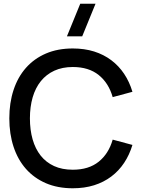

<svg xmlns="http://www.w3.org/2000/svg" viewBox="-20 -995 770 1030"><path d="M339 -800 410.5 -975H492.5L421 -800ZM370.5 15Q289.5 15 226.2 -12.2Q163 -39.5 119.2 -89Q75.5 -138.5 52.8 -207.5Q30 -276.5 30 -360Q30 -443.5 52.8 -512.5Q75.5 -581.5 119.2 -631Q163 -680.5 226.2 -707.8Q289.5 -735 370.5 -735Q433 -735 484.8 -718.8Q536.5 -702.5 577 -672Q617.5 -641.5 646 -598.8Q674.5 -556 690.5 -502.5L584.5 -474Q563 -549.5 509.5 -592.5Q456 -635.5 370.5 -635.5Q314.5 -635.5 271.5 -615.8Q228.5 -596 199.2 -559.8Q170 -523.5 155.2 -472.8Q140.5 -422 140.5 -360Q140.5 -298 155 -247.2Q169.5 -196.5 198.2 -160.2Q227 -124 270 -104.2Q313 -84.5 370.5 -84.5Q456 -84.5 509.5 -127.5Q563 -170.5 584.5 -246L690.5 -217.5Q674.5 -164.5 646 -121.5Q617.5 -78.5 577 -48Q536.5 -17.5 484.8 -1.2Q433 15 370.5 15Z"/></svg>

Font: Vela Sans SemBd
Style: Regular
Weight: 600
Designer: Principal design: Mikhail Sharanda - project Manrope.
Design modification: Ravid Balaliev
Foundry: Mikhail Sharanda
Version: Version 1.001